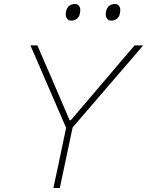

<svg xmlns="http://www.w3.org/2000/svg" viewBox="-20 -940 736 960"><path d="M247 0Q260 -60 272 -117Q283.5 -173 297.5 -238.5L310.5 -301L202 -551.5Q185 -591.5 169 -628Q153 -664.5 132 -713H167Q190 -659.5 206.5 -621.2Q223 -583 238 -549Q252.5 -515 270 -474L328 -339H334L445 -469Q481.5 -512 512 -547.5Q542 -583 575 -622L653 -713H696Q661 -672.5 626 -631.5Q591 -590.5 557 -551.5L343 -302.5L329.5 -238.5Q315.5 -173 303.8 -117Q292 -61 279 0ZM536 -837Q521 -837 513.5 -849.5Q508.5 -857.5 508.5 -868.5Q508.5 -875 510 -882Q514.5 -903 526.8 -911.5Q539 -920 554 -920Q570 -920 577 -908Q581.5 -900.5 581.5 -889Q581.5 -882.5 580 -875Q576.5 -855 564.5 -846Q552.5 -837 536 -837ZM336 -837Q321 -837 313.5 -849.5Q308.5 -857.5 308.5 -868.5Q308.5 -875 310 -882Q314.5 -903 326.8 -911.5Q339 -920 354 -920Q370 -920 377 -908Q381.5 -900.5 381.5 -889Q381.5 -882.5 380 -875Q376.5 -855 364.5 -846Q352.5 -837 336 -837Z"/></svg>

Font: Heraclito Thin
Style: Italic
Weight: 100
Italic angle: -12°
Designer: Kostas Bartsokas (font) & Cristiano Sobral (main changes)
Foundry: Kostas Bartsokas (font) & Cristiano Sobral (main changes)
Version: Version 1.00;July 8, 2020;FontCreator 13.0.0.2655 64-bit